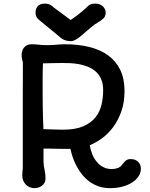

<svg xmlns="http://www.w3.org/2000/svg" viewBox="-20 -1001 808 1036"><path d="M96.7 0ZM100.1 -54.2Q100.1 -64.9 101.1 -75.2Q102.1 -85.4 103 -94.2Q103 -162.1 103 -219.2Q103 -276.4 103 -325.9Q103 -375.5 103 -418.9Q103 -462.4 103 -503.2Q103 -543.9 103.3 -583.3Q103.5 -622.6 103.5 -663.6Q101.1 -670.4 98.9 -682.6Q96.7 -694.8 96.7 -705.6Q96.7 -715.8 99.9 -726.1Q103 -736.3 109.6 -744.4Q116.2 -752.4 126 -757.3Q135.7 -762.2 148.4 -762.2Q168.9 -762.2 189.9 -759.8Q210.9 -757.3 237.3 -757.3Q259.3 -757.3 281.2 -759.5Q303.2 -761.7 328.1 -762.2Q401.9 -762.2 461.7 -747.6Q521.5 -732.9 563.7 -702.1Q606 -671.4 628.9 -623.8Q651.9 -576.2 651.9 -510.3Q651.9 -447.8 634.5 -399.2Q617.2 -350.6 590.1 -314.5Q563 -278.3 529.5 -254.2Q496.1 -230 464.4 -217.3Q468.8 -190.9 478.3 -167.7Q487.8 -144.5 502.7 -127Q517.6 -109.4 537.6 -99.1Q557.6 -88.9 582.5 -88.9Q601.1 -88.9 616.5 -94.7Q631.8 -100.6 643.1 -117.7Q649.9 -127.4 659.7 -135Q669.4 -142.6 684.6 -142.6Q710.9 -142.6 725.6 -127.9Q740.2 -113.3 740.2 -90.8Q740.2 -69.8 728.3 -50.8Q716.3 -31.7 694.6 -17.3Q672.9 -2.9 642.1 5.6Q611.3 14.2 573.7 14.2Q539.1 14.2 511 4.2Q482.9 -5.9 460.7 -22.7Q438.5 -39.6 421.4 -61.3Q404.3 -83 392.1 -106.7Q379.9 -130.4 372.1 -153.8Q364.3 -177.2 359.9 -197.8Q354 -197.8 344.2 -197.8Q334.5 -197.8 324.2 -197.8Q314 -197.8 304 -198Q293.9 -198.2 287.6 -198.2Q273.4 -198.7 252.7 -199Q231.9 -199.2 214.8 -199.2V-127.9Q215.8 -105 220.7 -83.3Q225.6 -61.5 225.6 -38.6Q225.6 -24.4 220 -14.6Q214.4 -4.9 205.6 1.7Q196.8 8.3 186.5 11.2Q176.3 14.2 167 14.2Q152.3 14.2 140.1 9Q127.9 3.9 119.1 -5.1Q110.4 -14.2 105.2 -26.6Q100.1 -39.1 100.1 -54.2ZM214.4 -304.2Q227.1 -303.7 244.1 -303.2Q261.2 -302.7 276.9 -302.2Q292.5 -301.8 304.7 -301.5Q316.9 -301.3 320.3 -301.3Q386.2 -301.3 428.5 -319.3Q470.7 -337.4 494.6 -367.2Q518.6 -397 527.6 -435.5Q536.6 -474.1 536.6 -514.6Q536.6 -550.3 525.4 -575Q514.2 -599.6 495.6 -615.7Q477.1 -631.8 453.6 -641.1Q430.2 -650.4 406 -654.8Q381.8 -659.2 358.6 -660.2Q335.4 -661.1 317.9 -661.1Q293 -661.1 267.3 -660.4Q241.7 -659.7 211.9 -659.2Q210.9 -640.6 210.7 -625.5Q210.4 -610.4 210.2 -595.9Q210 -581.5 210 -566.7Q210 -551.8 210 -533.2Q210 -500 210.2 -471.4Q210.4 -442.9 210.9 -415.8Q211.4 -388.7 212.2 -361.3Q212.9 -334 214.4 -304.2ZM443.4 -210.4Q442.9 -210.4 442.9 -210ZM442.4 -210H442.9ZM361.8 -778.8Q345.2 -778.8 329.6 -784.4Q314 -790 298.3 -805.2L202.6 -883.8Q194.3 -890.6 188.5 -895.8Q182.6 -900.9 179 -906.5Q175.3 -912.1 173.6 -918.5Q171.9 -924.8 171.9 -934.6Q171.9 -955.1 184.3 -968.3Q196.8 -981.4 220.2 -981.4Q240.2 -981.4 251.5 -974.9Q262.7 -968.3 271 -960L361.3 -893.1Q383.8 -908.2 407.5 -926.8Q431.2 -945.3 450.7 -963.9Q455.6 -970.2 461.7 -973.9Q467.8 -977.5 473.9 -979.2Q480 -981 485.8 -981.2Q491.7 -981.4 496.6 -981.4Q507.8 -981.4 517.6 -977.5Q527.3 -973.6 534.7 -967Q542 -960.4 546.1 -951.7Q550.3 -942.9 550.3 -933.1Q550.3 -913.1 537.6 -901.1Q524.9 -889.2 503.9 -877Q491.2 -870.1 477.5 -858.6Q463.9 -847.2 448.7 -834.5Q437 -824.2 425.8 -814.2Q414.6 -804.2 403.6 -796.4Q392.6 -788.6 382.1 -783.7Q371.6 -778.8 361.8 -778.8Z"/></svg>

Font: Autour One
Style: Regular
Weight: 400
Version: Version 1.007; ttfautohint (v0.92) -l 24 -r 24 -G 200 -x 7 -